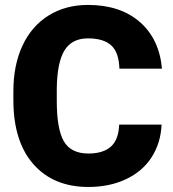

<svg xmlns="http://www.w3.org/2000/svg" viewBox="-20 -741 696 771"><path d="M628.9 -240.7Q625.5 -166.5 588.9 -109.6Q552.2 -52.7 486.1 -21.5Q419.9 9.8 335 9.8Q194.8 9.8 114.3 -81.5Q33.7 -172.9 33.7 -339.4V-374.5Q33.7 -479 70.1 -557.4Q106.4 -635.7 174.8 -678.5Q243.2 -721.2 333 -721.2Q462.4 -721.2 541 -653.1Q619.6 -585 630.4 -465.3H459.5Q457.5 -530.3 426.8 -558.6Q396 -586.9 333 -586.9Q269 -586.9 239.3 -539.1Q209.5 -491.2 208 -386.2V-335.9Q208 -222.2 236.6 -173.3Q265.1 -124.5 335 -124.5Q394 -124.5 425.3 -152.3Q456.5 -180.2 458.5 -240.7Z"/></svg>

Font: Roboto Black
Style: Regular
Weight: 900
Designer: Google
Version: Version 2.134; 2016